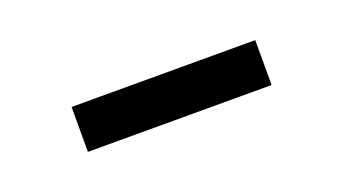

<svg xmlns="http://www.w3.org/2000/svg" viewBox="-25 -381 394 221"><g transform="rotate(-20 172.5 -270.5)"><path d="M60 -243H285V-298H60Z"/></g></svg>

Font: Hind Light
Style: Regular
Weight: 300
Designer: Manushi Parikh, Satya Rajpurohit
Foundry: Indian Type Foundry
Version: Version 1.201;PS 1.0;hotconv 1.0.78;makeotf.lib2.5.61930; tt